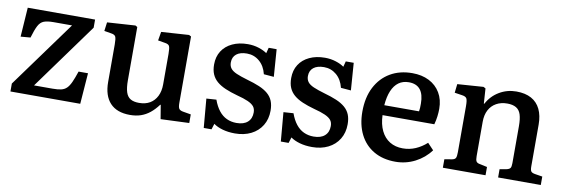

<svg xmlns="http://www.w3.org/2000/svg" viewBox="-45 -826 3361 1143"><g transform="rotate(10 1635.5 -254.5)"><path d="M37 0V-48L330 -451H218Q181 -451 160 -443Q139 -435 126 -410Q113 -385 99 -337L40 -332L52 -509H459V-460L169 -60H281Q312 -60 332 -64.5Q352 -69 365.5 -82Q379 -95 390.5 -120Q402 -145 416 -187H473L459 0Z M761 14Q682 14 641 -30Q600 -74 600 -157V-384Q600 -418 594.5 -430Q589 -442 567 -445L525 -452L532 -505L702 -516L714 -509V-187Q714 -142 722.5 -115.5Q731 -89 750.5 -77.5Q770 -66 802 -66Q841 -66 868 -82Q895 -98 910 -128Q925 -158 925 -199V-384Q925 -419 919.5 -430.5Q914 -442 891 -445L850 -452L859 -505L1026 -516L1039 -509V-108Q1039 -82 1045.5 -72.5Q1052 -63 1071 -60L1118 -52V0L946 7L932 -77H929Q906 -46 881 -26Q856 -6 827 4Q798 14 761 14Z M1208 14 1193 -161 1253 -165Q1267 -126 1287.5 -100Q1308 -74 1335 -61.5Q1362 -49 1394 -49Q1438 -49 1461.5 -70Q1485 -91 1485 -128Q1485 -150 1474 -164Q1463 -178 1437.5 -189.5Q1412 -201 1369 -212Q1329 -223 1297.5 -236.5Q1266 -250 1245 -268Q1224 -286 1213.5 -310.5Q1203 -335 1203 -369Q1203 -416 1225 -450.5Q1247 -485 1287.5 -504Q1328 -523 1381 -523Q1416 -523 1447 -513Q1478 -503 1497 -489L1506 -523H1554L1566 -358L1505 -363Q1493 -412 1460.5 -439.5Q1428 -467 1385 -467Q1344 -467 1321.5 -449Q1299 -431 1299 -398Q1299 -377 1310 -362.5Q1321 -348 1346.5 -337Q1372 -326 1413 -314Q1456 -302 1488 -288.5Q1520 -275 1541 -257Q1562 -239 1572 -214.5Q1582 -190 1582 -156Q1582 -105 1558.5 -66.5Q1535 -28 1493 -7Q1451 14 1396 14Q1355 14 1321.5 4.5Q1288 -5 1266 -21L1255 14Z M1674 14 1659 -161 1719 -165Q1733 -126 1753.5 -100Q1774 -74 1801 -61.5Q1828 -49 1860 -49Q1904 -49 1927.5 -70Q1951 -91 1951 -128Q1951 -150 1940 -164Q1929 -178 1903.5 -189.5Q1878 -201 1835 -212Q1795 -223 1763.5 -236.5Q1732 -250 1711 -268Q1690 -286 1679.5 -310.5Q1669 -335 1669 -369Q1669 -416 1691 -450.5Q1713 -485 1753.5 -504Q1794 -523 1847 -523Q1882 -523 1913 -513Q1944 -503 1963 -489L1972 -523H2020L2032 -358L1971 -363Q1959 -412 1926.5 -439.5Q1894 -467 1851 -467Q1810 -467 1787.5 -449Q1765 -431 1765 -398Q1765 -377 1776 -362.5Q1787 -348 1812.5 -337Q1838 -326 1879 -314Q1922 -302 1954 -288.5Q1986 -275 2007 -257Q2028 -239 2038 -214.5Q2048 -190 2048 -156Q2048 -105 2024.5 -66.5Q2001 -28 1959 -7Q1917 14 1862 14Q1821 14 1787.5 4.5Q1754 -5 1732 -21L1721 14Z M2366 14Q2290 14 2235 -18Q2180 -50 2150.5 -108.5Q2121 -167 2121 -246Q2121 -332 2153 -394Q2185 -456 2242 -489.5Q2299 -523 2375 -523Q2433 -523 2476.5 -501Q2520 -479 2544.5 -438Q2569 -397 2569 -341Q2569 -320 2566 -295.5Q2563 -271 2556 -246H2243Q2245 -191 2264 -152Q2283 -113 2316.5 -92.5Q2350 -72 2395 -72Q2436 -72 2472 -87.5Q2508 -103 2539 -131L2576 -92Q2540 -43 2484.5 -14.5Q2429 14 2366 14ZM2243 -306H2453Q2455 -316 2455.5 -328Q2456 -340 2456 -353Q2456 -409 2433 -437.5Q2410 -466 2364 -466Q2328 -466 2302.5 -447.5Q2277 -429 2262 -393.5Q2247 -358 2243 -306Z M2651 0V-51L2697 -59Q2713 -62 2718 -71.5Q2723 -81 2723 -107V-384Q2723 -419 2717 -430.5Q2711 -442 2689 -445L2643 -452L2649 -505L2806 -516L2819 -509L2825 -418H2828Q2854 -467 2901 -495Q2948 -523 3004 -523Q3058 -523 3094.5 -503Q3131 -483 3149.5 -444.5Q3168 -406 3168 -352V-99Q3168 -77 3174 -69Q3180 -61 3199 -58L3243 -51V0H2985V-50L3025 -57Q3043 -61 3048.5 -69Q3054 -77 3054 -99V-322Q3054 -366 3045.5 -392.5Q3037 -419 3016.5 -431Q2996 -443 2963 -443Q2925 -443 2896.5 -427Q2868 -411 2852.5 -381.5Q2837 -352 2837 -310V-103Q2837 -81 2842 -72Q2847 -63 2862 -60L2909 -50V0Z"/></g></svg>

Font: Literata 18pt Medium
Style: Regular
Weight: 500
Designer: Latin by Veronika Burian and Jose Scaglione. Greek by Irene Vlachou. Cyrillic by Vera Evstafieva.
Foundry: TypeTogether
Version: Version 3.103;gftools[0.9.29]